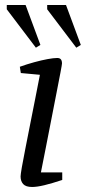

<svg xmlns="http://www.w3.org/2000/svg" viewBox="-20 -736 342 765"><path d="M108 9Q83 9 72.5 -2.5Q62 -14 62 -33Q62 -40 67 -69.5Q72 -99 81 -143.5Q90 -188 100 -240Q110 -292 120.5 -343.5Q131 -395 139 -438L63 -445L59 -470Q87 -480 116 -488Q145 -496 169.5 -500.5Q194 -505 208 -505Q218 -505 222.5 -499.5Q227 -494 227 -483Q227 -479 221 -447.5Q215 -416 205.5 -367.5Q196 -319 185 -262.5Q174 -206 163 -150Q152 -94 143 -49H228V-19Q186 -5 156.5 2Q127 9 108 9ZM284 -546 168 -699V-716H243L302 -557ZM123 -546 7 -699V-716H82L141 -557Z"/></svg>

Font: Manuale
Style: Italic
Weight: 400
Italic angle: -11°
Designer: Eduardo Tunni / Pablo Cosgaya
Foundry: Eduardo Tunni / Pablo Cosgaya
Version: Version 1.002